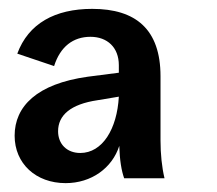

<svg xmlns="http://www.w3.org/2000/svg" viewBox="-20 -732 490 433"><path d="M128 -319C186 -319 233 -353 249 -403C250 -370 254 -347 260 -330H351C345 -355 342 -385 342 -415V-560C342 -666 286 -712 188 -712C104 -712 44 -679 19 -611L102 -583C116 -627 145 -649 184 -649C222 -649 248 -625 248 -585V-568L178 -559C63 -543 13 -492 13 -426C13 -363 61 -319 128 -319ZM111 -436C111 -472 139 -497 200 -506L248 -514C244 -441 211 -387 161 -387C131 -387 111 -407 111 -436Z"/></svg>

Font: Ronzino Medium
Style: Regular
Weight: 500
Designer: Nunzio Mazzaferro
Foundry: Collletttivo
Version: Version 1.000;Glyphs 3.3 (3337)